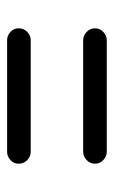

<svg xmlns="http://www.w3.org/2000/svg" viewBox="90 -575 320 540"><g transform="rotate(90 250.0 -305.0)"><path d="M92.8 -378.9Q80.1 -378.9 69.8 -388.7Q59.6 -398.4 59.6 -412.1Q59.6 -425.8 69.8 -435.5Q80.1 -445.3 92.8 -445.3H407.2Q419.9 -445.3 430.2 -435.5Q440.4 -425.8 440.4 -412.1Q440.4 -398.4 430.2 -388.7Q419.9 -378.9 407.2 -378.9ZM92.8 -165Q80.1 -165 69.8 -174.3Q59.6 -183.6 59.6 -197.8Q59.6 -211.9 69.8 -221.7Q80.1 -231.4 92.8 -231.4H407.2Q419.9 -231.4 430.2 -221.7Q440.4 -211.9 440.4 -197.8Q440.4 -183.6 430.2 -174.3Q419.9 -165 407.2 -165Z"/></g></svg>

Font: Rounded-X Mgen+ 1mn regular
Style: Regular
Weight: 400
Designer: [Source Han Sans]
Ryoko NISHIZUKA  (kana & ideographs); Paul D. Hunt (Latin, Greek & Cyrillic); Wenlong ZHANG  (bopomofo
Version: Version 1.059.20150602